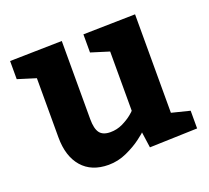

<svg xmlns="http://www.w3.org/2000/svg" viewBox="-100 -663 868 797"><g transform="rotate(-20 334.5 -265.0)"><path d="M15.1 -535.2 245.1 -540V-194.8Q245.1 -152.8 259 -134Q272.9 -115.2 306.2 -115.2Q335 -115.2 359.9 -127.2Q384.8 -139.2 401.9 -153.1Q418.9 -167 418.9 -168.9V-430.2L338.9 -455.1V-535.2L568.8 -540V-105L648.9 -85V-6.8L438 0L428.2 -69.8Q428.2 -67.9 400.6 -46.9Q373 -25.9 334 -8.1Q294.9 9.8 252.9 9.8Q177.7 9.8 136.5 -37.6Q95.2 -85 95.2 -168.9V-430.2L15.1 -455.1Z"/></g></svg>

Font: Kadwa
Style: Regular
Weight: 400
Designer: Sol Matas
Foundry: Sol Matas
Version: Version 1.000;PS 001.000;hotconv 1.0.70;makeotf.lib2.5.58329